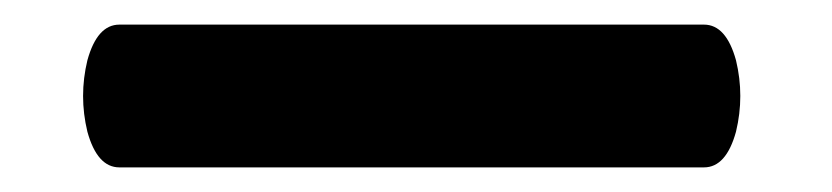

<svg xmlns="http://www.w3.org/2000/svg" viewBox="-20 14 676 156"><path d="M552 150H77Q59 150 51 121Q44 92 51 63Q59 34 77 34H552Q570 34 578 63Q585 92 578 121Q570 150 552 150Z"/></svg>

Font: FC Lilita One
Style: Regular
Weight: 400
Designer: Juan Montoreano
Foundry: Juan Montoreano
Version: Version 1.002